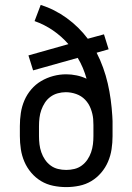

<svg xmlns="http://www.w3.org/2000/svg" viewBox="-20 -755 540 783"><path d="M250 8Q223 8 196.5 2.5Q170 -3 147.5 -16.5Q125 -30 107.5 -50.5Q90 -71 79.5 -95.5Q69 -120 65 -146.5Q61 -173 61 -200V-241Q61 -268 65 -294.5Q69 -321 79.5 -345.5Q90 -370 107.5 -390.5Q125 -411 148 -424.5Q171 -438 197 -445Q223 -452 250 -452Q271 -452 292.5 -447.5Q314 -443 333 -434Q327 -456 318 -477.5Q309 -499 297 -519L115 -468L96 -529L259 -575Q231 -607 196 -631Q161 -655 121 -669L146 -735Q203 -717 252.5 -681Q302 -645 338 -597L404 -615L423 -554L374 -540Q389 -511 400.5 -479Q412 -447 419.5 -414.5Q427 -382 431.5 -348.5Q436 -315 438 -282Q439 -272 439 -261.5Q439 -251 439 -241V-200Q439 -173 435 -146.5Q431 -120 420.5 -95.5Q410 -71 392.5 -50.5Q375 -30 352.5 -16.5Q330 -3 303.5 2.5Q277 8 250 8ZM250 -62Q267 -62 283.5 -66Q300 -70 313.5 -80Q327 -90 336.5 -104Q346 -118 351.5 -134Q357 -150 359 -166.5Q361 -183 361 -200V-221Q361 -233 361 -245Q361 -257 360 -270Q358 -291 350 -312Q342 -333 327 -348.5Q312 -364 291 -371.5Q270 -379 248 -379Q232 -379 215.5 -374.5Q199 -370 185.5 -360Q172 -350 163 -336Q154 -322 148.5 -306.5Q143 -291 141 -274.5Q139 -258 139 -241V-200Q139 -183 141 -166.5Q143 -150 148.5 -134Q154 -118 163.5 -104Q173 -90 186.5 -80Q200 -70 216.5 -66Q233 -62 250 -62Z"/></svg>

Font: Iosevka Gothic
Style: Regular
Weight: 400
Monospace: yes
Designer: Belleve Invis
Foundry: Belleve Invis
Version: Version 15.5.1; ttfautohint (v1.8.4)